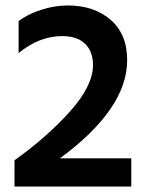

<svg xmlns="http://www.w3.org/2000/svg" viewBox="-20 -682 538 702"><path d="M460 0H33V-96Q150 -179 235 -273.5Q320 -368 320 -444Q320 -494 291 -522Q262 -550 207 -550Q124 -550 48 -488V-605Q81 -630 130 -646Q179 -662 228 -662Q324 -662 384.5 -609.5Q445 -557 445 -462Q445 -284 199 -103H460Z"/></svg>

Font: Hind Jalandhar SemiBold
Style: Regular
Weight: 600
Designer: Namrata Goyal
Foundry: Indian Type Foundry
Version: Version 0.702;PS 1.0;hotconv 1.0.81;makeotf.lib2.5.63406